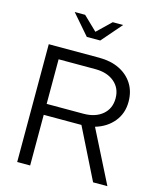

<svg xmlns="http://www.w3.org/2000/svg" viewBox="-132 -1009 909 1102"><g transform="rotate(15 322.5 -458.5)"><path d="M77 0V-700H377Q446 -700 497 -675Q548 -650 576.5 -605Q605 -560 605 -499Q605 -430 564.5 -380.5Q524 -331 456 -311L613 0H528L378 -301H154V0ZM154 -366H372Q443 -366 485.5 -402Q528 -438 528 -499Q528 -559 485.5 -595Q443 -631 372 -631H154ZM235 -917 317 -838 399 -917H461L357 -797H277L173 -917Z"/></g></svg>

Font: Red Hat Display VF
Style: Regular
Weight: 300
Designer: Pentagram, MCKL
Foundry: Pentagram, MCKL
Version: Version 1.023